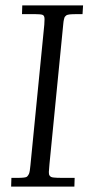

<svg xmlns="http://www.w3.org/2000/svg" viewBox="-20 -687 345 707"><path d="M21 0 22 -32H43.9Q75 -32 79.6 -36.6Q84.2 -41.3 86.7 -46.9Q90.1 -55.2 92 -77.9L143.1 -595.9Q144 -604 144 -616.5Q144 -628.9 137.5 -632Q130.9 -635 107.9 -635H61L62 -667H285.9L283.9 -635Q270.8 -635 262 -635Q253.2 -635 246.3 -634.6Q239.5 -634.3 236.9 -634Q234.4 -633.8 230 -632.7Q225.6 -631.6 224.4 -630.5Q223.1 -629.4 220.6 -627Q218 -624.5 217.4 -622.3Q216.8 -620.1 215.6 -616Q214.4 -611.8 214 -607.9Q213.6 -604 212.9 -597.9L162.1 -82Q159.9 -57.4 159.9 -53.6Q159.9 -49.8 160.4 -46.1Q160.9 -42.5 163.3 -39.6Q165.8 -36.6 168.6 -35.3Q171.4 -33.9 178.5 -33.2Q187.5 -32 212.9 -32H254.9L253.9 0Z"/></svg>

Font: Linden Hill
Style: Italic
Weight: 400
Italic angle: -5.60001°
Version: Version 1.201